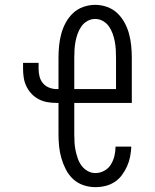

<svg xmlns="http://www.w3.org/2000/svg" viewBox="-20 -763 640 791"><path d="M373 8Q348 8 324 0Q300 -8 281.5 -25Q263 -42 251.5 -64.5Q240 -87 233 -111Q226 -135 223.5 -160Q221 -185 221 -210V-339H213Q195 -339 176.5 -342Q158 -345 141 -353.5Q124 -362 111 -375.5Q98 -389 89.5 -406Q81 -423 78 -441.5Q75 -460 75 -479V-504H139V-479Q139 -463 143 -447.5Q147 -432 157 -420Q167 -408 182.5 -402Q198 -396 213 -396H221V-525Q221 -550 223.5 -575Q226 -600 232.5 -624Q239 -648 251 -670Q263 -692 281 -709Q299 -726 323 -734.5Q347 -743 372 -743Q397 -743 421 -734.5Q445 -726 463 -709Q481 -692 493 -670Q505 -648 511.5 -624Q518 -600 520.5 -575Q523 -550 523 -525V-339H286V-210Q286 -193 287 -176Q288 -159 291.5 -142.5Q295 -126 300.5 -110Q306 -94 316 -80.5Q326 -67 341 -58.5Q356 -50 373 -50Q392 -50 409.5 -59.5Q427 -69 437 -85.5Q447 -102 451.5 -121Q456 -140 456 -159H521Q520 -138 516 -117.5Q512 -97 503.5 -78Q495 -59 482.5 -42Q470 -25 452.5 -13.5Q435 -2 414.5 3Q394 8 373 8ZM458 -396V-525Q458 -542 457 -558.5Q456 -575 453 -591.5Q450 -608 444 -624.5Q438 -641 428.5 -654.5Q419 -668 404 -676.5Q389 -685 372 -685Q355 -685 340 -676.5Q325 -668 315.5 -654.5Q306 -641 300 -624.5Q294 -608 291 -591.5Q288 -575 287 -558.5Q286 -542 286 -525V-396Z"/></svg>

Font: Iosevka Custom Light Extended
Style: Regular
Weight: 300
Width: 7
Monospace: yes
Designer: Belleve Invis
Foundry: Belleve Invis
Version: Version 11.2.4; ttfautohint (v1.8.4)